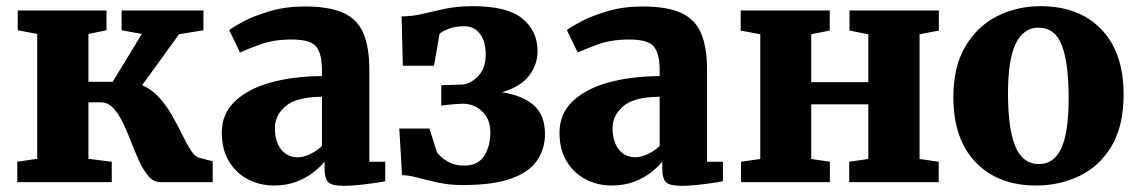

<svg xmlns="http://www.w3.org/2000/svg" viewBox="-20 -590 3686 622"><path d="M36 0V-66L100.5 -75.5V-480L37.5 -492V-556H325V-492L266.5 -480V-325H345L439.5 -480L374 -492V-556H639V-492L560 -479L440.5 -314Q472 -300.5 495.8 -274Q519.5 -247.5 537.5 -215.8Q555.5 -184 570 -154.2Q584.5 -124.5 597.8 -103.8Q611 -83 625 -79L669 -67.5V0H499.5Q478 0 461.5 -18.8Q445 -37.5 431.5 -66.8Q418 -96 405.2 -129.2Q392.5 -162.5 378.5 -191.8Q364.5 -221 347 -239.8Q329.5 -258.5 306 -258.5H266.5V-75.5L342 -66V0Z M698.5 -160Q698.5 -221 740.8 -261.5Q783 -302 856.2 -322.5Q929.5 -343 1023 -343.5V-363Q1023 -414.5 1005 -438.2Q987 -462 924.5 -462Q867 -462 824.2 -446.5Q781.5 -431 757.5 -420L722.5 -492.5Q735.5 -503 770.2 -521.2Q805 -539.5 855.8 -554.2Q906.5 -569 967 -569Q1047 -569 1092.5 -548.2Q1138 -527.5 1157.2 -482.2Q1176.5 -437 1176.5 -363.5V-66H1228V-3Q1216.5 -0.5 1193 3Q1169.5 6.5 1142.8 9.2Q1116 12 1094.5 12Q1056 12 1043.8 0.5Q1031.5 -11 1031.5 -43.5V-66.5Q1019 -50.5 996 -32.2Q973 -14 940.8 -1.5Q908.5 11 867.5 11Q822 11 783.5 -9Q745 -29 721.8 -67.2Q698.5 -105.5 698.5 -160ZM945 -80.5Q963.5 -80.5 985.5 -91.2Q1007.5 -102 1023 -117V-276.5Q940 -276 905.2 -246Q870.5 -216 870.5 -176Q870.5 -131 890.8 -105.8Q911 -80.5 945 -80.5Z M1478.5 9.5Q1436 9.5 1399 1.5Q1362 -6.5 1332.8 -14.5Q1303.5 -22.5 1282.5 -22.5L1273.5 -173.5H1371.5L1395.5 -96.5Q1408 -79.5 1430.5 -66.5Q1453 -53.5 1483.5 -53.5Q1528.5 -53.5 1548.5 -85Q1568.5 -116.5 1568.5 -161Q1568.5 -204 1542.2 -229Q1516 -254 1478.5 -254Q1471.5 -254 1457.5 -253Q1443.5 -252 1429.8 -250.5Q1416 -249 1409.5 -247.5V-314L1475 -316Q1503 -317 1528.2 -342.5Q1553.5 -368 1553.5 -413.5Q1553.5 -455.5 1535 -480.2Q1516.5 -505 1484 -505Q1454.5 -505 1433 -496.5Q1411.5 -488 1404 -480.5L1386 -377H1285L1281 -537Q1316 -537 1350 -545.2Q1384 -553.5 1423.2 -561.8Q1462.5 -570 1512 -570Q1624 -570 1672.8 -529.5Q1721.5 -489 1721.5 -424.5Q1721.5 -380 1693.5 -344.2Q1665.5 -308.5 1606 -291Q1671 -281.5 1708.2 -249.8Q1745.5 -218 1745.5 -156Q1745.5 -108 1720.2 -70.5Q1695 -33 1636.8 -11.8Q1578.5 9.5 1478.5 9.5Z M1792.5 -160Q1792.5 -221 1834.8 -261.5Q1877 -302 1950.2 -322.5Q2023.5 -343 2117 -343.5V-363Q2117 -414.5 2099 -438.2Q2081 -462 2018.5 -462Q1961 -462 1918.2 -446.5Q1875.5 -431 1851.5 -420L1816.5 -492.5Q1829.5 -503 1864.2 -521.2Q1899 -539.5 1949.8 -554.2Q2000.5 -569 2061 -569Q2141 -569 2186.5 -548.2Q2232 -527.5 2251.2 -482.2Q2270.5 -437 2270.5 -363.5V-66H2322V-3Q2310.5 -0.5 2287 3Q2263.5 6.5 2236.8 9.2Q2210 12 2188.5 12Q2150 12 2137.8 0.5Q2125.5 -11 2125.5 -43.5V-66.5Q2113 -50.5 2090 -32.2Q2067 -14 2034.8 -1.5Q2002.5 11 1961.5 11Q1916 11 1877.5 -9Q1839 -29 1815.8 -67.2Q1792.5 -105.5 1792.5 -160ZM2039 -80.5Q2057.5 -80.5 2079.5 -91.2Q2101.5 -102 2117 -117V-276.5Q2034 -276 1999.2 -246Q1964.5 -216 1964.5 -176Q1964.5 -131 1984.8 -105.8Q2005 -80.5 2039 -80.5Z M2380.5 0V-66L2443 -75V-479L2379.5 -491V-556H2668V-491L2608 -479V-324H2793V-479L2732 -491V-556H3021.5V-491L2959 -479V-75L3021 -66V0H2731V-66L2793 -75V-252H2608V-75L2668.5 -66V0Z M3068.5 -275Q3068.5 -375 3107.8 -440.5Q3147 -506 3211.2 -538Q3275.5 -570 3351 -570Q3475.5 -570 3547.8 -495Q3620 -420 3620 -284Q3620 -181.5 3580.8 -116.2Q3541.5 -51 3477 -20Q3412.5 11 3337 11Q3213.5 11 3141 -64Q3068.5 -139 3068.5 -275ZM3346.5 -58.5Q3394 -58.5 3418 -109.5Q3442 -160.5 3442 -272Q3442 -385.5 3420 -443Q3398 -500.5 3344 -500.5Q3296.5 -500.5 3271 -449.5Q3245.5 -398.5 3245.5 -287Q3245.5 -173.5 3269.2 -116Q3293 -58.5 3346.5 -58.5Z"/></svg>

Font: Merriweather Black
Style: Regular
Weight: 900
Designer: Eben Sorkin
Foundry: Eben Sorkin
Version: Version 2.200;gftools[0.9.31]